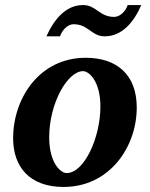

<svg xmlns="http://www.w3.org/2000/svg" viewBox="-20 -729 593 761"><path d="M522 -303C522 -433 443 -500 320 -500C135 -500 32 -338 32 -181C32 -70 95 12 232 12C414 12 522 -146 522 -303ZM378 -307C378 -184 314 -43 244 -43C221 -43 175 -82 175 -185C175 -320 248 -447 309 -447C334 -447 378 -405 378 -307ZM540 -709H486C478 -683 454 -662 433 -662C373 -662 362 -709 309 -709C242 -709 195 -654 164 -585H218C227 -612 250 -633 271 -633C331 -633 342 -585 395 -585C463 -585 510 -640 540 -709Z"/></svg>

Font: Veleka
Style: Bold Italic
Weight: 700
Italic angle: -12°
Designer: Stefan Peev, Context Ltd, 2016; SIL International, 1997-2014.
Foundry: Stefan Peev, Context Ltd, 2016
Version: Version 5.000